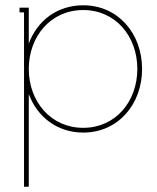

<svg xmlns="http://www.w3.org/2000/svg" viewBox="-20 -493 593 727"><path d="M89 -232C89 -355 172 -455 295 -455C418 -455 500 -355 500 -232C500 -109 418 -9 295 -9C172 -9 89 -109 89 -232ZM71 -446V214H89V-137C121 -50 197 9 295 9C428 9 518 -99 518 -232C518 -365 428 -473 295 -473C197 -473 121 -415 89 -328V-464H54V-446Z"/></svg>

Font: Rawengulk
Style: Light
Weight: 300
Version: Version 0.9